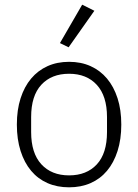

<svg xmlns="http://www.w3.org/2000/svg" viewBox="-20 -788 590 820"><path d="M275 12Q224 12 183 -6Q142 -24 113 -58.5Q84 -93 68 -143Q52 -193 52 -256Q52 -319 68 -368.5Q84 -418 113 -452.5Q142 -487 183 -505.5Q224 -524 275 -524Q326 -524 367 -505.5Q408 -487 437 -452.5Q466 -418 482 -368.5Q498 -319 498 -256Q498 -193 482 -143Q466 -93 437 -58.5Q408 -24 367 -6Q326 12 275 12ZM275 -39Q350 -39 393.5 -86Q437 -133 437 -224V-288Q437 -378 393.5 -425.5Q350 -473 275 -473Q200 -473 156.5 -426Q113 -379 113 -288V-224Q113 -134 156.5 -86.5Q200 -39 275 -39ZM273 -586 236 -604 331 -768 383 -742Z"/></svg>

Font: IBM Plex Sans Thai Light
Style: Regular
Weight: 300
Designer: Mike Abbink, Paul van der Laan, Pieter van Rosmalen, Ben Mitchell, Mark Frömberg
Foundry: Bold Monday
Version: Version 1.2